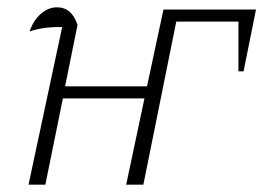

<svg xmlns="http://www.w3.org/2000/svg" viewBox="-20 -505 720 525"><path d="M58 0 150 -431Q98 -432 61 -419Q71 -449 91.5 -467Q112 -485 136 -485Q176 -485 192 -437L158 -269H382L427 -479H680L646 -310H632V-446H462L372 0H325L375 -236H152L104 0Z"/></svg>

Font: Piazzolla ExtraLight
Style: Italic
Weight: 200
Italic angle: -11.3°
Designer: Juan Pablo del Peral
Foundry: Huerta Tipografica
Version: Version 1.330